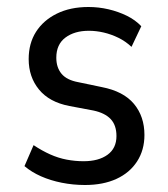

<svg xmlns="http://www.w3.org/2000/svg" viewBox="-20 -520 480 549"><path d="M223 9Q189 9 156.5 2.5Q124 -4 97 -16Q70 -28 50 -45L76 -105Q100 -89 123.5 -78.5Q147 -68 171 -63.5Q195 -59 219 -59Q262 -59 287.5 -77.5Q313 -96 313 -131Q313 -162 296.5 -179.5Q280 -197 247 -204L178 -217Q121 -228 91.5 -264Q62 -300 62 -351Q62 -396 83 -429Q104 -462 142.5 -481Q181 -500 233 -500Q262 -500 290 -493.5Q318 -487 342.5 -475Q367 -463 384 -445L356 -386Q339 -402 318.5 -412Q298 -422 276.5 -427Q255 -432 234 -432Q193 -432 167 -412.5Q141 -393 141 -355Q141 -327 156 -309Q171 -291 204 -285L271 -271Q333 -259 363 -223Q393 -187 393 -134Q393 -91 372 -58.5Q351 -26 313 -8.5Q275 9 223 9Z"/></svg>

Font: Nunito Sans 10pt Condensed Medium
Style: Regular
Weight: 500
Width: 3
Designer: Vernon Adams
Foundry: Vernon Adams
Version: Version 3.101;gftools[0.9.27]